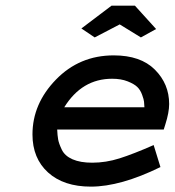

<svg xmlns="http://www.w3.org/2000/svg" viewBox="-20 -657 628 690"><path d="M532.2 -135.7 556.6 -56.6Q413.1 13.7 306.6 13.7Q209 13.7 152.8 -37.1Q96.7 -87.9 96.7 -173.8Q96.7 -284.2 181.2 -371.1Q265.6 -458 388.7 -458Q485.4 -458 536.6 -406.7Q587.9 -355.5 587.9 -283.2Q587.9 -252.9 574.2 -210L568.4 -191.4H185.5Q186.5 -169.9 189 -155.8Q191.4 -141.6 202.1 -119.1Q212.9 -96.7 240.7 -84.5Q268.6 -72.3 311.5 -72.3Q360.4 -72.3 409.7 -87.9Q459 -103.5 532.2 -135.7ZM210.9 -271.5H499Q498 -284.2 497.6 -291.5Q497.1 -298.8 490.7 -316.4Q484.4 -334 473.1 -344.7Q461.9 -355.5 438.5 -364.7Q415 -374 382.8 -374Q274.4 -374 210.9 -271.5ZM380.9 -636.7H464.8L541 -552.7L486.3 -522.5L410.2 -569.3L320.3 -522.5L272.5 -554.7Z"/></svg>

Font: Thabit-Bold-Oblique
Style: Bold Oblique
Weight: 700
Designer: Regenerated by Nadim Shaikli
Foundry: MAK Alagha
Version: 0.01